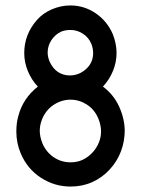

<svg xmlns="http://www.w3.org/2000/svg" viewBox="-20 -680 518 705"><path d="M239 5Q180 5 130 -27.5Q80 -60 56 -117Q40 -155 40 -197Q40 -228 47 -253Q64 -319 119 -362Q96 -386 82.5 -418.5Q69 -451 69 -485Q69 -554 116 -607Q138 -632 171 -646Q204 -660 238 -660Q289 -660 331 -631.5Q373 -603 394 -555Q408 -519 408 -486Q408 -452 395 -420Q382 -388 358 -362Q397 -333 417 -289.5Q437 -246 438 -202Q438 -161 424 -124Q410 -87 383 -58Q356 -28 318 -11Q282 5 239 5ZM239 -570Q220 -570 205 -564Q183 -554 169 -533Q155 -512 155 -487Q155 -470 163 -452Q175 -427 194 -415Q213 -403 236 -403Q270 -403 296 -426.5Q322 -450 322 -485Q322 -503 315 -520Q305 -543 284 -556.5Q263 -570 239 -570ZM126 -200Q126 -178 136 -153Q150 -121 177.5 -102.5Q205 -84 239 -84Q264 -84 283 -93Q314 -108 332.5 -136.5Q351 -165 351 -198Q351 -220 341 -245Q327 -278 299 -296Q271 -314 239 -314Q206 -314 177 -295Q148 -276 134 -241Q126 -220 126 -200Z"/></svg>

Font: Sulphur Point
Style: Bold
Weight: 700
Designer: Noponies / Dale Sattler
Foundry: Noponies
Version: Version 1.000; ttfautohint (v1.8)